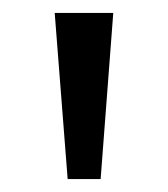

<svg xmlns="http://www.w3.org/2000/svg" viewBox="-20 -734 261 298"><path d="M136.2 -456.1H85L64.9 -713.9H155.8Z"/></svg>

Font: Open Sans Hebrew
Style: Regular
Weight: 400
Foundry: Ascender Corporation, Yanek Iontef
Version: Version 2.001;PS 002.001;hotconv 1.0.70;makeotf.lib2.5.58329